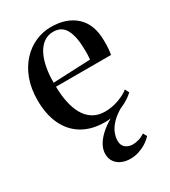

<svg xmlns="http://www.w3.org/2000/svg" viewBox="-183 -610 823 928"><g transform="rotate(-30 229.0 -146.0)"><path d="M250 11.5Q175.5 11.5 124 -19.5Q72.5 -50.5 45.8 -107.2Q19 -164 19 -242.5Q19 -309 38.2 -360Q57.5 -411 90.5 -446.5Q123.5 -482 165 -500Q206.5 -518 250.5 -518Q338 -518 389.2 -471.2Q440.5 -424.5 441.5 -335Q442 -304 440.2 -285.5Q438.5 -267 436 -255.5H129Q129.5 -209.5 137.8 -169.2Q146 -129 163.2 -98.2Q180.5 -67.5 208.5 -50Q236.5 -32.5 275.5 -32.5Q314 -32.5 351.5 -46Q389 -59.5 410.5 -77.5L422 -55Q405 -38.5 378 -23.2Q351 -8 318 1.8Q285 11.5 250 11.5ZM129 -278 337 -287Q338.5 -300.5 338.8 -312.2Q339 -324 339 -336.5Q339 -411.5 318.2 -452Q297.5 -492.5 249.5 -492.5Q219 -492.5 196 -475.8Q173 -459 158 -429.5Q143 -400 135.8 -361Q128.5 -322 129 -278ZM268.5 226.5Q243 226.5 221.2 217.8Q199.5 209 186 190.8Q172.5 172.5 172.5 145.5Q172.5 124 183.2 102.2Q194 80.5 214.2 59.8Q234.5 39 263.5 20.2Q292.5 1.5 329 -14L342.5 -18L357 -14Q319 7 297 29.8Q275 52.5 265.5 75.5Q256 98.5 256 120Q256 146.5 272.5 159.2Q289 172 311 172Q328 172 345.2 167Q362.5 162 380 150.5L391 171Q377.5 186.5 357.8 199Q338 211.5 315 219Q292 226.5 268.5 226.5Z"/></g></svg>

Font: Merriweather 144pt
Style: Regular
Weight: 400
Version: Version 2.100